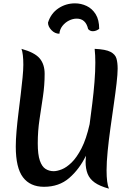

<svg xmlns="http://www.w3.org/2000/svg" viewBox="-20 -1093 795 1144"><path d="M246 -653Q246 -586 236 -518.5Q226 -451 215.5 -382Q205 -313 205 -239Q205 -172 217.5 -136Q230 -100 251.5 -86.5Q273 -73 300 -73Q320 -73 348 -84Q376 -95 406.5 -124.5Q437 -154 465.5 -209Q494 -264 514 -353Q522 -413 530 -477.5Q538 -542 543 -604.5Q548 -667 548 -720Q548 -741 547 -762Q546 -783 544 -802Q610 -799 638.5 -784Q667 -769 674 -744Q681 -719 681 -684Q681 -652 674.5 -596Q668 -540 658 -471Q648 -402 638 -330Q628 -258 621.5 -192.5Q615 -127 615 -78Q615 -2 629 31Q574 16 544 -5.5Q514 -27 502 -57.5Q490 -88 490 -129Q490 -144 492 -165Q453 -85 392.5 -32.5Q332 20 242 20Q160 20 117 -36.5Q74 -93 74 -220Q74 -260 78.5 -312Q83 -364 90 -420Q97 -476 103.5 -530.5Q110 -585 114.5 -631Q119 -677 119 -707Q119 -772 108 -802Q187 -780 216.5 -745Q246 -710 246 -653ZM571 -921Q563 -915 553.5 -911Q544 -907 533 -907Q516 -907 505 -920Q491 -982 437 -982Q414 -982 391 -970.5Q368 -959 352 -938.5Q336 -918 334 -892Q307 -892 286.5 -913.5Q266 -935 266 -958Q283 -1013 327.5 -1043Q372 -1073 427 -1073Q463 -1073 496 -1057.5Q529 -1042 550 -1008.5Q571 -975 571 -921Z"/></svg>

Font: Merienda SemiBold
Style: Regular
Weight: 600
Designer: Eduardo Rodriguez Tunni
Foundry: Eduardo Rodriguez Tunni
Version: Version 2.001; ttfautohint (v1.8.4.7-5d5b)